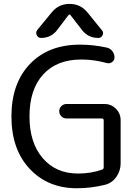

<svg xmlns="http://www.w3.org/2000/svg" viewBox="-20 -999 728 1008"><path d="M514.6 -840.8Q525.4 -829.1 518.6 -814.5Q511.7 -799.8 496.1 -799.8Q442.4 -799.8 410.2 -841.8L350.6 -918.9Q344.7 -926.8 338.9 -918.9L281.2 -842.8Q249 -799.8 195.3 -799.8Q179.7 -799.8 172.9 -814.5Q166 -829.1 175.8 -841.8L252 -934.6Q288.1 -978.5 345.2 -978.5Q402.3 -978.5 438.5 -934.6ZM399.4 -764.6Q471.7 -764.6 541 -749Q558.6 -745.1 569.8 -730.5Q581.1 -715.8 581.1 -697.3Q581.1 -682.6 568.8 -673.3Q556.6 -664.1 541 -668Q472.7 -686.5 411.1 -686.5Q409.2 -686.5 406.2 -686.5Q278.3 -686.5 206.5 -607.9Q134.8 -529.3 134.8 -387.7Q134.8 -250 204.1 -168.9Q273.4 -87.9 389.6 -87.9Q457 -87.9 515.6 -108.4Q524.4 -111.3 524.4 -121.1V-367.2Q524.4 -377 514.6 -377H329.1Q313.5 -377 302.2 -388.2Q291 -399.4 291 -415Q291 -430.7 302.2 -441.9Q313.5 -453.1 329.1 -453.1H528.3Q563.5 -453.1 588.4 -428.2Q613.3 -403.3 613.3 -368.2V-141.6Q613.3 -102.5 591.3 -70.8Q569.3 -39.1 533.2 -29.3Q460 -10.7 382.8 -10.7Q231.4 -10.7 135.7 -112.8Q40 -214.8 40 -387.7Q40 -561.5 137.2 -663.1Q234.4 -764.6 399.4 -764.6Z"/></svg>

Font: Gen Jyuu GothicX Regular
Style: Regular
Weight: 400
Designer: [Source Han Sans]
Ryoko NISHIZUKA  (kana & ideographs); Paul D. Hunt (Latin, Greek & Cyrillic); Wenlong ZHANG  (bopomofo
Version: Version 1.002.20150607